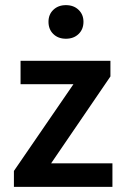

<svg xmlns="http://www.w3.org/2000/svg" viewBox="-20 -728 483 748"><path d="M34.2 0V-62L266.1 -399.9H60.1V-491.2H410.2V-430.2L179.2 -91.8H418V0ZM168.9 -643.1Q168.9 -671.9 188 -689.9Q207 -708 236.8 -708Q267.1 -708 286.1 -689.7Q305.2 -671.4 305.2 -643.1Q305.2 -613.8 286.1 -595.5Q267.1 -577.1 236.8 -577.1Q206.5 -577.1 187.7 -595.5Q168.9 -613.8 168.9 -643.1Z"/></svg>

Font: Toshiba Sans Medium
Style: Regular
Weight: 500
Designer: Paul D. Hunt
Foundry: Toshiba Corporation
Version: Version 2.020;PS 2.0;hotconv 1.0.86;makeotf.lib2.5.63406